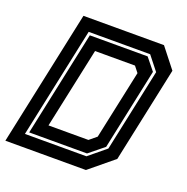

<svg xmlns="http://www.w3.org/2000/svg" viewBox="-138 -817 907 933"><g transform="rotate(20 316.0 -350.0)"><path d="M-12 0 137 -700H553.5L634.5 -597L529.5 -103L404.5 0ZM159.5 -141.5H366L403 -172L479 -528L455 -558.5H248.5ZM66 -63.5H384L471.5 -135.5L562.5 -563.5L505.5 -635.5H187.5ZM83 -77.5 198.5 -621.5H497.5L547.5 -559.5L458.5 -139.5L382 -77.5Z"/></g></svg>

Font: Tourney Thin
Style: Bold Italic
Weight: 700
Italic angle: -12°
Version: Version 1.015